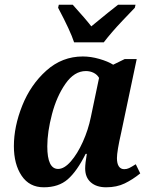

<svg xmlns="http://www.w3.org/2000/svg" viewBox="-20 -786 649 816"><path d="M39 -165Q39 -248 74.5 -337Q110 -426 177 -486Q244 -546 332 -546Q366 -546 402.5 -535.5Q439 -525 461 -511L510 -535H561L495 -222Q477 -143 477 -114Q477 -91 485 -79Q493 -67 508 -67Q519 -67 528.5 -71.5Q538 -76 557 -88L576 -49Q544 -23 510 -6.5Q476 10 431 10Q390 10 366 -11Q342 -32 342 -70Q342 -92 349 -132H344Q307 -58 268 -24Q229 10 166 10Q105 10 72 -39Q39 -88 39 -165ZM366 -288 401 -455Q393 -469 378 -476.5Q363 -484 345 -484Q296 -484 258.5 -430.5Q221 -377 201 -301Q181 -225 181 -164Q181 -68 227 -68Q253 -68 281 -100Q309 -132 332 -183Q355 -234 366 -288ZM227 -753 230 -766H289Q346 -703 368 -674Q453 -744 482 -766H556L553 -753Q547 -747 500 -697.5Q453 -648 421 -606H295Q279 -655 227 -753Z"/></svg>

Font: Noto Serif Narrow
Style: Bold Italic
Weight: 700
Width: 4
Italic angle: -12°
Designer: Monotype Design Team
Foundry: Monotype Imaging Inc.
Version: Version 1.001